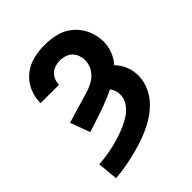

<svg xmlns="http://www.w3.org/2000/svg" viewBox="-209 -660 995 995"><g transform="rotate(-45 288.0 -162.5)"><path d="M61 213Q103 209 145 201.5Q187 194 228 183Q269 172 308.5 157Q348 142 385 120.5Q422 99 452.5 69Q483 39 501 -0.5Q519 -40 519 -82Q519 -117 506 -150Q493 -183 468 -208Q491 -234 503.5 -266.5Q516 -299 516 -333Q516 -377 498.5 -417.5Q481 -458 448 -487Q415 -516 372.5 -527Q330 -538 287 -538Q244 -538 202 -527.5Q160 -517 126.5 -489.5Q93 -462 76 -422Q59 -382 59 -339H194Q194 -363 206 -384.5Q218 -406 240.5 -415.5Q263 -425 287 -425Q311 -425 334 -414.5Q357 -404 368.5 -381Q380 -358 380 -333Q380 -303 364 -276.5Q348 -250 322 -234.5Q296 -219 267.5 -210.5Q239 -202 210 -193.5Q181 -185 152.5 -176.5Q124 -168 95 -159L135 -51Q193 -69 251 -89Q309 -109 364 -135Q383 -110 383 -79Q383 -50 366.5 -24.5Q350 1 326 17.5Q302 34 275 46Q248 58 220.5 67Q193 76 164.5 83Q136 90 107.5 94Q79 98 50 100Z"/></g></svg>

Font: Iosevka Sparkle Extrabold
Style: Regular
Weight: 800
Designer: Belleve Invis
Foundry: Belleve Invis
Version: Version 4.5.0; ttfautohint (v1.8.3)